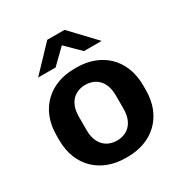

<svg xmlns="http://www.w3.org/2000/svg" viewBox="-169 -850 944 990"><g transform="rotate(-30 303.0 -355.0)"><path d="M250 -720 112 -575H216L301 -658L385 -575H490C444 -623 398 -672 353 -720ZM561 -241V-270C561 -429 452 -521 311 -521H295C154 -521 45 -429 45 -270V-241C45 -82 154 10 295 10H311C452 10 561 -82 561 -241ZM413 -296V-215C413 -131 365 -90 303 -90C241 -90 193 -131 193 -215V-296C193 -380 241 -421 303 -421C365 -421 413 -380 413 -296Z"/></g></svg>

Font: Chivo
Style: Bold
Weight: 700
Designer: Hector Gatti
Foundry: Omnibus-Type
Version: Version 1.003;PS 001.003;hotconv 1.0.70;makeotf.lib2.5.58329